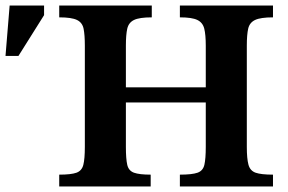

<svg xmlns="http://www.w3.org/2000/svg" viewBox="-32 -677 1044 697"><path d="M515 0H183V-43Q226 -43 245.5 -50Q265 -57 270.5 -78.5Q276 -100 276 -144V-511Q276 -550 271.5 -572.5Q267 -595 247.5 -604.5Q228 -614 183 -614V-657H519V-614Q474 -614 454.5 -604.5Q435 -595 430 -573Q425 -551 425 -511V-360H715V-511Q715 -551 709.5 -573Q704 -595 684.5 -604.5Q665 -614 621 -614V-657H959V-614Q914 -614 894 -604.5Q874 -595 869 -573Q864 -551 864 -511V-144Q864 -101 870 -79Q876 -57 896 -50Q916 -43 959 -43V0H621V-43Q665 -43 685 -50Q705 -57 710 -79Q715 -101 715 -144V-305H425V-144Q425 -100 430 -78.5Q435 -57 454.5 -50Q474 -43 515 -43ZM35 -474H-12L3 -657H128V-622Z"/></svg>

Font: STIX Two Text
Style: Bold
Weight: 700
Designer: Ross Mills, John Hudson & Paul Hanslow, Tiro Typeworks Ltd; with prior portions MicroPress Inc., and Coen Hoffman.
Foundry: Tiro Typeworks Ltd
Version: Version 2.13 b171